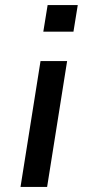

<svg xmlns="http://www.w3.org/2000/svg" viewBox="-20 -738 345 758"><path d="M151 -613 168 -718H287L270 -613ZM61 0 140 -497H245L166 0Z"/></svg>

Font: Nunito Sans 7pt SemiExpanded Medium
Style: Italic
Weight: 500
Width: 6
Italic angle: -9°
Designer: Vernon Adams
Foundry: Vernon Adams
Version: Version 3.101;gftools[0.9.27]